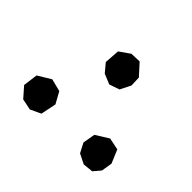

<svg xmlns="http://www.w3.org/2000/svg" viewBox="-139 -791 1003 1003"><g transform="rotate(-45 362.5 -289.5)"><path d="M524.4 -378.9 477.5 -339.8 454.1 -283.2 473.6 -226.6 532.2 -197.3 588.9 -199.2 651.4 -255.9 649.4 -314.5 608.4 -373ZM81.1 -545.9 68.4 -484.4 95.7 -425.8 181.6 -408.2 245.1 -443.4 262.7 -512.7 218.8 -585 137.7 -595.7ZM144.5 -164.1 91.8 -136.7 64.5 -82 70.3 -25.4 109.4 7.8 169.9 17.6 244.1 -13.7 257.8 -80.1 212.9 -152.3Z"/></g></svg>

Font: MaokenAssortedSans-TC
Style: Regular
Weight: 500
Version: Version 0.83